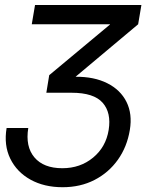

<svg xmlns="http://www.w3.org/2000/svg" viewBox="-20 -536 632 779"><path d="M233.9 223.6Q159.2 223.6 103.8 192.9Q48.3 162.1 21.7 107.7Q-4.9 53.2 6.8 -16.6H94.7Q82.5 58.6 119.6 102.5Q156.7 146.5 232.9 146.5Q305.7 146.5 357.7 103.5Q409.7 60.5 420.9 -8.8Q432.1 -78.6 396.5 -119.1Q360.8 -159.7 270.5 -159.7H168L179.7 -231L426.3 -436.5V-437.5H108.9L122.1 -515.6H553.7L540.5 -437.5L286.6 -224.6Q362.3 -225.1 415.5 -198.2Q468.8 -171.4 493.2 -122.6Q517.6 -73.7 506.8 -8.8Q495.6 59.6 458.3 112.1Q420.9 164.6 363.5 194.1Q306.2 223.6 233.9 223.6Z"/></svg>

Font: Inter Display
Style: Italic
Weight: 400
Italic angle: -9.39999°
Designer: Rasmus Andersson
Foundry: rsms
Version: Version 4.000;git-a52131595